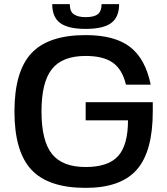

<svg xmlns="http://www.w3.org/2000/svg" viewBox="-20 -890 810 930"><path d="M395 -307V-395H720V-350Q720 -156 642.5 -68Q565 20 395 20Q214 20 132 -68Q50 -156 50 -350Q50 -544 132 -632Q214 -720 395 -720Q535 -720 609.5 -663Q684 -606 710 -480H590Q573 -553 527 -586Q481 -619 395 -619Q282 -619 231.5 -555.5Q181 -492 181 -350Q181 -208 231.5 -144.5Q282 -81 395 -81Q504 -81 552 -134Q600 -187 600 -307ZM557 -870Q557 -807 518.5 -778.5Q480 -750 395 -750Q310 -750 271.5 -778.5Q233 -807 233 -870H318Q318 -834 338 -820.5Q358 -807 395 -807Q436 -807 454 -821.5Q472 -836 472 -870Z"/></svg>

Font: Fivo Sans Med
Style: Regular
Weight: 450
Designer: Alexander Slobzheninov
Foundry: Alexander Slobzheninov
Version: 1.0